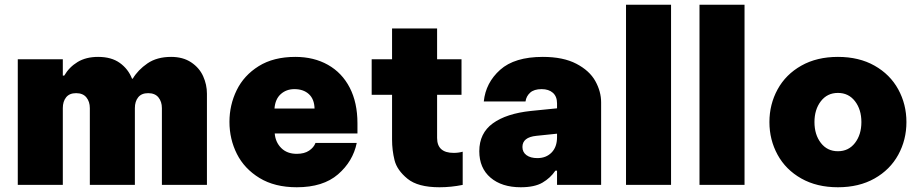

<svg xmlns="http://www.w3.org/2000/svg" viewBox="-20 -780 3889 810"><path d="M853 -385V0H663V-324Q663 -351 648.5 -369Q634 -387 605 -387Q577 -387 563 -369.5Q549 -352 549 -324V0H359V-324Q359 -351 344.5 -369Q330 -387 301 -387Q273 -387 259 -369.5Q245 -352 245 -324V0H55V-530H245V-461H251Q272 -497 307.5 -518.5Q343 -540 394 -540Q450 -540 485.5 -514.5Q521 -489 537 -448H540Q562 -485 602 -512.5Q642 -540 702 -540Q752 -540 786.5 -517Q821 -494 837 -458.5Q853 -423 853 -385Z M948 -266Q948 -337 978.5 -399.5Q1009 -462 1071.5 -501Q1134 -540 1226 -540Q1304 -540 1363.5 -506.5Q1423 -473 1455.5 -410Q1488 -347 1488 -260V-217H1139Q1142 -180 1166.5 -155.5Q1191 -131 1232 -131Q1264 -131 1284 -144.5Q1304 -158 1311 -177H1485Q1469 -99 1406 -44.5Q1343 10 1232 10Q1139 10 1075 -29Q1011 -68 979.5 -130.5Q948 -193 948 -266ZM1307 -322Q1306 -362 1283 -383Q1260 -404 1222 -404Q1188 -404 1164.5 -383Q1141 -362 1138 -322Z M1932 -140V0Q1883 10 1834 10Q1743 10 1699 -26Q1655 -62 1644.5 -104Q1634 -146 1634 -191V-380H1548V-530H1634V-660H1824V-530H1927V-380H1824V-198Q1824 -135 1894 -135Q1914 -135 1932 -140Z M2516 -348V0H2330V-60H2323Q2302 -29 2268.5 -9.5Q2235 10 2177 10Q2097 10 2049.5 -30.5Q2002 -71 2002 -142Q2002 -218 2059 -259.5Q2116 -301 2220 -312L2330 -323V-344Q2330 -373 2312.5 -388.5Q2295 -404 2265 -404Q2233 -404 2216.5 -389Q2200 -374 2197 -352H2021Q2029 -431 2090 -485.5Q2151 -540 2270 -540Q2356 -540 2411.5 -511Q2467 -482 2491.5 -438Q2516 -394 2516 -348ZM2330 -201V-216L2243 -207Q2184 -201 2184 -160Q2184 -138 2201 -125.5Q2218 -113 2247 -113Q2284 -113 2307 -136.5Q2330 -160 2330 -201Z M2811 0H2621V-760H2811Z M3121 0H2931V-760H3121Z M3226 -265Q3226 -340 3260.5 -403Q3295 -466 3360.5 -503Q3426 -540 3515 -540Q3604 -540 3669.5 -503Q3735 -466 3769.5 -403Q3804 -340 3804 -265Q3804 -190 3769.5 -127Q3735 -64 3669.5 -27Q3604 10 3515 10Q3426 10 3360.5 -27Q3295 -64 3260.5 -127Q3226 -190 3226 -265ZM3614 -265Q3614 -318 3587 -353Q3560 -388 3515 -388Q3470 -388 3443 -353Q3416 -318 3416 -265Q3416 -212 3443 -177Q3470 -142 3515 -142Q3560 -142 3587 -177Q3614 -212 3614 -265Z"/></svg>

Font: Be Vietnam Black
Style: Regular
Weight: 900
Designer: Lam Bao; Tony Le; Vietanh Nguyen
Foundry: Yellow Type Foundry
Version: Version 5.000